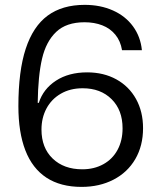

<svg xmlns="http://www.w3.org/2000/svg" viewBox="-20 -750 649 779"><path d="M54.6 -319.3Q54.6 -461.9 84.5 -552.6Q114.4 -643.3 173.6 -686.8Q232.9 -730.3 323.7 -730.3Q387.4 -730.3 438.4 -707.5Q489.3 -684.7 519.8 -642.9Q550.3 -601.1 555.7 -546.4H475.1Q469 -583.9 447.8 -609.5Q426.6 -635.1 394.6 -647.4Q362.7 -659.7 323.1 -659.7Q249 -659.7 207.9 -620.5Q166.7 -581.3 150.6 -511.7Q134.4 -442.1 133 -332.7H137.4Q155.6 -389.3 207.4 -422.9Q259.1 -456.4 333.4 -456.4Q400.4 -456.4 451.9 -428.1Q503.4 -399.7 531.9 -348.4Q560.4 -297 560.4 -230Q560.4 -158.6 528.9 -104.5Q497.3 -50.4 440.5 -21.1Q383.7 8.3 310.9 8.3Q225.6 8.3 168.4 -29.2Q111.3 -66.7 82.9 -139.9Q54.6 -213.1 54.6 -319.3ZM477.3 -229.4Q477.3 -303.4 432.8 -347.6Q388.3 -391.9 315.4 -391.9Q264.9 -391.9 226.9 -369.9Q188.9 -348 168.6 -309.9Q148.3 -271.9 148.3 -224.4Q148.3 -150.4 193.6 -106.8Q239 -63.1 314 -63.1Q362.1 -63.1 399.4 -83.8Q436.7 -104.4 457 -142.1Q477.3 -179.9 477.3 -229.4Z"/></svg>

Font: Mona Sans VF XLt
Style: Regular
Weight: 200
Designer: Deni Anggara
Foundry: GitHub
Version: Version 2.000;Glyphs 3.2.3 (3260)